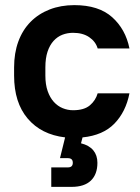

<svg xmlns="http://www.w3.org/2000/svg" viewBox="-20 -529 545 749"><path d="M234 7Q141 -4 88 -66.5Q35 -129 35 -234V-266Q35 -322 51.5 -367Q68 -412 99 -443.5Q130 -475 173.5 -492Q217 -509 270 -509Q365 -509 417.5 -462Q470 -415 485 -340H361Q353 -367 328 -384Q303 -401 265 -401Q243 -401 223.5 -393.5Q204 -386 189 -369.5Q174 -353 165.5 -327.5Q157 -302 157 -266V-234Q157 -199 166 -173.5Q175 -148 190 -131.5Q205 -115 224.5 -107Q244 -99 265 -99Q308 -99 330.5 -118Q353 -137 361 -165H485Q471 -93 426.5 -47Q382 -1 302 7L296 30Q328 38 344 57.5Q360 77 360 106Q360 151 334.5 175.5Q309 200 259 200H180V124H245Q264 124 264 106Q264 88 245 88H214Z"/></svg>

Font: PT Root UI Web Bold
Style: Regular
Weight: 700
Designer: Vitaly Kuzmin
Foundry: ParaType Ltd.
Version: Version 1.000W